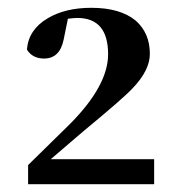

<svg xmlns="http://www.w3.org/2000/svg" viewBox="-20 -942 455 492"><path d="M375 -534V-470H52V-519L160 -625Q257 -723 257 -803Q257 -896 178 -896Q170 -896 154 -894L143 -840Q133 -792 93 -792Q63 -792 49 -815Q53 -866 102 -895Q147 -922 214 -922Q288 -922 328 -889Q364 -857 364 -804Q364 -762 320 -716Q297 -691 194 -606L110 -534Z"/></svg>

Font: Source Han Serif SC Heavy
Style: Regular
Weight: 900
Designer: Ryoko NISHIZUKA  (kana & ideographs); Frank Grießhammer (Latin, Greek & Cyrillic); Wenlong ZHANG  (bopomofo); Sandoll Co
Foundry: Adobe Systems Incorporated
Version: Version 1.001 October 20, 2017